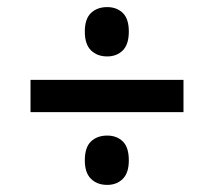

<svg xmlns="http://www.w3.org/2000/svg" viewBox="-20 -623 603 541"><path d="M282 -464Q254 -464 236.5 -481Q219 -498 219 -534Q219 -570 236.5 -586.5Q254 -603 282 -603Q309 -603 326 -586.5Q343 -570 343 -534Q343 -498 326 -481Q309 -464 282 -464ZM66 -307V-398H497V-307ZM282 -102Q254 -102 236.5 -119Q219 -136 219 -171Q219 -208 236.5 -224.5Q254 -241 282 -241Q309 -241 326 -224.5Q343 -208 343 -171Q343 -136 326 -119Q309 -102 282 -102Z"/></svg>

Font: Noto Sans Mono SemiCondensed SemiBold
Style: Regular
Weight: 600
Width: 4
Designer: Monotype Design Team
Foundry: Monotype Imaging Inc.
Version: Version 2.014; ttfautohint (v1.8.4.7-5d5b)